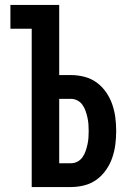

<svg xmlns="http://www.w3.org/2000/svg" viewBox="-20 -755 540 775"><path d="M108 0V-639H22V-735H219V-452H266Q294 -452 321 -445Q348 -438 370 -422Q392 -406 408 -383Q424 -360 433 -334Q442 -308 445.5 -281Q449 -254 449 -226Q449 -199 445.5 -171.5Q442 -144 433 -118Q424 -92 408 -69Q392 -46 370 -30Q348 -14 321 -7Q294 0 266 0ZM219 -96H266Q280 -96 292.5 -102.5Q305 -109 313 -120.5Q321 -132 325.5 -145Q330 -158 333 -171.5Q336 -185 337 -198.5Q338 -212 338 -226Q338 -240 337 -253.5Q336 -267 333 -280.5Q330 -294 325.5 -307Q321 -320 313 -331.5Q305 -343 292.5 -349.5Q280 -356 266 -356H219Z"/></svg>

Font: Iosevka Fixed
Style: Bold
Weight: 700
Monospace: yes
Designer: Belleve Invis
Foundry: Belleve Invis
Version: Version 32.3.0